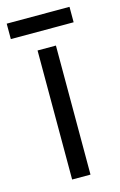

<svg xmlns="http://www.w3.org/2000/svg" viewBox="-137 -653 434 697"><g transform="rotate(-15 80.0 -304.0)"><path d="M-38 -550V-608H198V-550ZM114 0H45V-485H114Z"/></g></svg>

Font: Teko Light
Style: Regular
Weight: 300
Designer: Manushi Parikh, Jonny Pinhorn
Foundry: Indian Type Foundry
Version: Version 1.105;PS 1.0;hotconv 1.0.78;makeotf.lib2.5.61930; tt